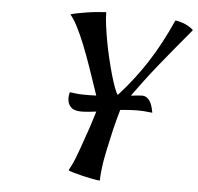

<svg xmlns="http://www.w3.org/2000/svg" viewBox="-55 -794 955 924"><g transform="rotate(5 422.0 -332.0)"><path d="M342 -250Q307 -250 291.5 -266.5Q276 -283 276 -309Q276 -325 280 -338Q297 -336 312 -334Q327 -332 351 -332Q365 -332 379.5 -332Q394 -332 408 -333Q385 -402 364 -462.5Q343 -523 323.5 -571.5Q304 -620 285.5 -656Q267 -692 250 -711Q260 -715 280.5 -719Q301 -723 325.5 -727Q350 -731 375.5 -733.5Q401 -736 421 -737Q421 -712 425.5 -676Q430 -640 437.5 -599Q445 -558 455 -516Q465 -474 475 -439Q485 -404 494.5 -378.5Q504 -353 511 -345Q586 -427 645.5 -519Q705 -611 756 -726Q782 -723 806 -712Q830 -701 844 -687Q798 -632 760 -586Q722 -540 689 -499Q656 -458 628 -420.5Q600 -383 574 -347Q593 -349 606.5 -350.5Q620 -352 629 -352Q648 -352 662.5 -334Q677 -316 684 -274Q659 -277 643 -278Q627 -279 615 -279Q592 -279 570.5 -277.5Q549 -276 529 -274Q522 -251 516 -227.5Q510 -204 504 -181Q475 -55 468 -7.5Q461 40 461 73Q450 73 426 68.5Q402 64 377 58Q352 52 331.5 46Q311 40 307 36Q321 12 334.5 -21Q348 -54 388 -171Q396 -193 402 -214.5Q408 -236 415 -256Q397 -254 378.5 -252Q360 -250 342 -250Z"/></g></svg>

Font: Sweet Mavka Script
Style: Regular
Weight: 500
Designer: Pablo Impallari/Anastassiya Vishnevskaya
Foundry: Pablo Impallari/ Anastassiya Vishnevskaya
Version: Version 2.0/www.impallari.com/   behance.net/sweetcherry